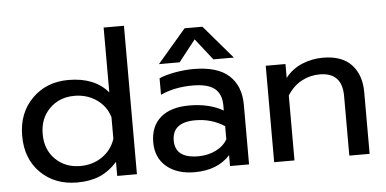

<svg xmlns="http://www.w3.org/2000/svg" viewBox="-51 -838 1915 952"><g transform="rotate(-5 906.5 -362.0)"><path d="M296.9 15.1Q186.5 15.1 115.7 -54.4Q44.9 -124 44.9 -238.8Q44.9 -352.1 116 -423.6Q187 -495.1 296.9 -495.1Q427.2 -495.1 494.1 -416V-738.8H595.2V0H497.1V-69.8Q457 -25.4 409.4 -5.1Q361.8 15.1 296.9 15.1ZM319.8 -64.9Q381.3 -64.9 428.5 -97.2Q475.6 -129.4 494.1 -185.1V-293Q477.1 -348.6 429.7 -381.3Q382.3 -414.1 319.8 -414.1Q245.1 -414.1 196 -365.2Q147 -316.4 147 -238.8Q147 -161.1 196 -113Q245.1 -64.9 319.8 -64.9Z M751.5 -534.2 893.6 -700.2H982.4L1124.5 -534.2H1022.5L938.5 -641.1L854.5 -534.2ZM881.3 15.1Q794.4 15.1 741.9 -29.3Q689.5 -73.7 689.5 -149.9Q689.5 -229.5 739.7 -273.2Q790 -316.9 883.3 -316.9Q982.4 -316.9 1051.8 -276.9V-301.8Q1051.8 -359.4 1017.6 -386.7Q983.4 -414.1 908.7 -414.1Q817.9 -414.1 748.5 -381.8V-463.9Q778.8 -477.5 826.7 -486.3Q874.5 -495.1 919.4 -495.1Q1039.1 -495.1 1096.2 -442.6Q1153.3 -390.1 1153.3 -296.9V0H1058.6V-54.2Q995.6 15.1 881.3 15.1ZM906.7 -62Q954.1 -62 993.4 -81.1Q1032.7 -100.1 1051.8 -133.8V-199.2Q986.8 -241.2 906.7 -241.2Q791.5 -241.2 791.5 -149.9Q791.5 -62 906.7 -62Z M1278.3 0V-480H1376.5V-411.1Q1410.6 -454.1 1460 -474.6Q1509.3 -495.1 1563.5 -495.1Q1658.7 -495.1 1706.1 -443.8Q1753.4 -392.6 1753.4 -307.1V0H1652.3V-296.9Q1652.3 -414.1 1540.5 -414.1Q1492.7 -414.1 1450.9 -391.8Q1409.2 -369.6 1379.4 -323.2V0Z"/></g></svg>

Font: Prompt
Style: Regular
Weight: 400
Designer: Katatrad Team
Foundry: CadsonDemak
Version: Version 1.000;PS 001.000;hotconv 1.0.88;makeotf.lib2.5.64775